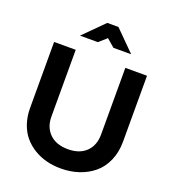

<svg xmlns="http://www.w3.org/2000/svg" viewBox="-157 -994 988 1117"><g transform="rotate(20 336.5 -435.5)"><path d="M61 -669.9H194.8V-256.8Q194.8 -190.4 235.8 -150.6Q276.9 -110.8 349.1 -110.8Q421.4 -110.8 461.7 -150.6Q502 -190.4 502 -256.8V-669.9H636.2V-262.2Q636.2 -195.8 612.8 -143.1Q589.4 -90.3 549.3 -57.6Q509.3 -24.9 458.3 -8.1Q407.2 8.8 349.1 8.8Q302.7 8.8 260.7 -1.7Q218.8 -12.2 182.1 -34.2Q145.5 -56.2 118.7 -87.6Q91.8 -119.1 76.4 -163.8Q61 -208.5 61 -262.2ZM189.9 -755.9 314 -879.9H382.8L506.8 -755.9H397L348.1 -797.9L300.8 -755.9Z"/></g></svg>

Font: LT Wave Text Bold
Style: Regular
Weight: 700
Designer: Daniel Lyons
Version: Version 2.5 (Glyphs App)